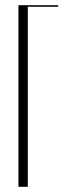

<svg xmlns="http://www.w3.org/2000/svg" viewBox="-20 -719 251 739"><path d="M51 0V-699H204V-693H87V0Z"/></svg>

Font: Moniqa ExtLt Narrow Display
Style: Regular
Weight: 200
Width: 4
Designer: Rajesh Rajput
Foundry: Rajesh Rajput
Version: Version 1.000